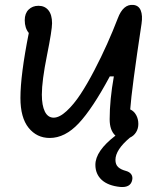

<svg xmlns="http://www.w3.org/2000/svg" viewBox="-20 -549 660 780"><path d="M468.5 210.5Q419 205.5 393.2 181.8Q367.5 158 367.5 120.5Q367.5 64.5 449 2Q425.5 -19 425.5 -64.5Q425.5 -143 442.5 -238.5H426Q356 -108 300 -48.2Q244 11.5 182 11.5Q129.5 11.5 96.2 -29.8Q63 -71 63 -151Q63 -244 97 -415Q80.5 -435 80.5 -467Q80.5 -494.5 96.2 -510Q112 -525.5 136.5 -525.5Q162 -525.5 176.8 -507.2Q191.5 -489 191.5 -454.5Q191.5 -427 170.8 -323.8Q150 -220.5 150 -164.5Q150 -120.5 162.2 -95.8Q174.5 -71 198 -71Q221.5 -71 250.5 -97.8Q279.5 -124.5 307 -166.2Q334.5 -208 363.2 -263.2Q392 -318.5 415.2 -370.5Q438.5 -422.5 458.5 -474.5Q480.5 -533 521.5 -529Q543.5 -527 551.8 -506.5Q560 -486 555 -452.5Q515 -188 509 -104.5Q524.5 -97.5 533.2 -81.5Q542 -65.5 542 -45.5Q542 -26.5 532.8 -11.8Q523.5 3 508 10Q449 59.5 449 100.5Q449 119.5 460 129.8Q471 140 492 145.5Q506.5 149.5 513.2 159.2Q520 169 517 182.5Q510.5 214 468.5 210.5Z"/></svg>

Font: Monaspace Radon
Style: Regular
Weight: 400
Designer: Riley Cran & the Lettermatic Team
Foundry: Lettermatic
Version: Version 1.000 (Monaspace Radon)